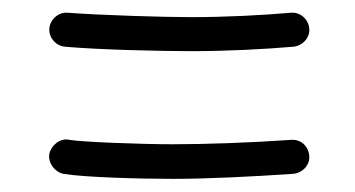

<svg xmlns="http://www.w3.org/2000/svg" viewBox="-20 -449 551 298"><path d="M56.6 -405.3C55.2 -391.1 66.4 -377.9 80.6 -376.5C136.2 -371.6 233.4 -369.6 276.9 -369.6C332 -369.6 390.1 -372.6 435.5 -376.5C449.7 -377.9 461.4 -390.6 460 -404.8C458.5 -419.9 445.3 -430.7 431.2 -429.2C386.2 -425.3 330.1 -422.4 276.9 -422.4C234.4 -422.4 138.2 -425.3 85.4 -429.2C71.3 -430.7 58.1 -419.4 56.6 -405.3ZM56.6 -210.4C54.2 -196.8 64 -182.6 78.1 -179.2C110.4 -173.8 196.3 -171.4 248 -171.4C301.3 -171.4 370.6 -174.8 435.1 -179.2C450.2 -180.7 461.4 -193.4 460 -207.5C458.5 -222.7 446.3 -233.4 431.2 -231.9C368.2 -227.5 299.3 -225.1 248 -225.1C199.7 -225.1 108.4 -228.5 87.9 -231.9C74.2 -235.4 60.1 -224.6 56.6 -210.4Z"/></svg>

Font: Mikhak
Style: Regular
Weight: 400
Designer: Amin Abedi
Version: Version 3.2